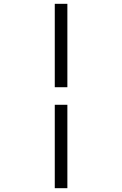

<svg xmlns="http://www.w3.org/2000/svg" viewBox="-20 -843 640 1006"><path d="M267 -386V-823H333V-386ZM267 143V-294H333V143Z"/></svg>

Font: Iosevka SS04 Lt Ex Obl
Style: Regular
Weight: 300
Width: 7
Italic angle: -9°
Monospace: yes
Designer: Belleve Invis
Foundry: Belleve Invis
Version: Version 19.0.0; ttfautohint (v1.8.4)